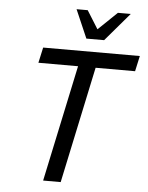

<svg xmlns="http://www.w3.org/2000/svg" viewBox="-60 -965 779 1013"><g transform="rotate(5 329.0 -458.0)"><path d="M640 -617H431L300 0H207L338 -617H128L146 -699H658ZM591 -916 463 -766H369L304 -916H363L423 -820L523 -916Z"/></g></svg>

Font: Fragment Mono
Style: Italic
Weight: 400
Italic angle: -12°
Designer: Wei Huang based on Nimbus Sans by URW Studio, based on Helvetica by Max Miedinger.
Foundry: Wei Huang
Version: Version 1.011; ttfautohint (v1.8.4.7-5d5b)